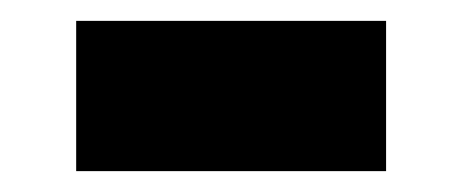

<svg xmlns="http://www.w3.org/2000/svg" viewBox="-20 -397 443 184"><path d="M53 -233V-377H350V-233Z"/></svg>

Font: IBM Plex Sans Devanagari
Style: Bold
Weight: 700
Designer: Mike Abbink, Paul van der Laan, Pieter van Rosmalen, Erin McLaughlin
Foundry: Bold Monday
Version: Version 1.1